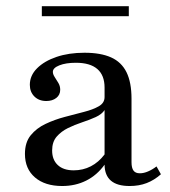

<svg xmlns="http://www.w3.org/2000/svg" viewBox="-20 -601 558 632"><path d="M184.7 11.3Q128.2 11.3 95.2 -16.9Q62.1 -45.2 62.1 -94.4Q62.1 -132.3 81 -155.6Q100 -179 129.8 -193.1Q159.7 -207.3 193.1 -216.1Q226.6 -225 256.5 -232.7Q286.3 -240.3 305.2 -251.2Q324.2 -262.1 324.2 -281.5V-312.9Q324.2 -353.2 300.4 -373.8Q276.6 -394.4 229.8 -394.4Q196.8 -394.4 175.4 -385.9Q154 -377.4 154 -364.5Q154 -356.5 160.1 -347.2Q166.1 -337.9 172.2 -327.8Q178.2 -317.7 178.2 -305.6Q178.2 -288.7 165.3 -278.6Q152.4 -268.5 132.3 -268.5Q108.1 -268.5 93.1 -283.5Q78.2 -298.4 78.2 -321.8Q78.2 -352.4 102 -376.2Q125.8 -400 166.1 -413.7Q206.5 -427.4 258.1 -427.4Q311.3 -427.4 345.6 -412.1Q379.8 -396.8 396.4 -363.3Q412.9 -329.8 412.9 -275.8V-66.9Q412.9 -48.4 419.4 -39.5Q425.8 -30.6 440.3 -30.6Q453.2 -30.6 467.3 -36.7Q481.5 -42.7 495.2 -53.2L509.7 -27.4Q487.9 -8.1 462.9 1.6Q437.9 11.3 406.5 11.3Q325 11.3 324.2 -58.9Q299.2 -24.2 263.7 -6.5Q228.2 11.3 184.7 11.3ZM222.6 -40.3Q253.2 -40.3 279 -53.6Q304.8 -66.9 324.2 -92.7V-238.7Q315.3 -225 295.2 -215.7Q275 -206.5 250.4 -198.4Q225.8 -190.3 203.6 -179.4Q181.5 -168.5 166.5 -151.2Q151.6 -133.9 151.6 -105.6Q151.6 -75 170.2 -57.7Q188.7 -40.3 222.6 -40.3ZM117.7 -547.6V-580.6H404V-547.6Z"/></svg>

Font: Playfair 12pt Medium
Style: Regular
Weight: 500
Designer: Claus Eggers Sørensen
Foundry: Claus Eggers Sørensen
Version: Version 2.000;gftools[0.9.28]